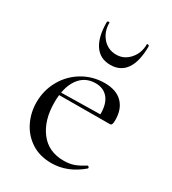

<svg xmlns="http://www.w3.org/2000/svg" viewBox="-160 -714 728 813"><g transform="rotate(30 204.0 -308.0)"><path d="M36 -180Q36 -239 64 -288.5Q92 -338 140.5 -366.5Q189 -395 247 -395Q303 -395 333 -365Q363 -335 363 -281Q363 -267 360.5 -261Q358 -255 351 -255H295L296 -273Q296 -323 274 -349Q252 -375 214 -375Q161 -375 131.5 -333Q102 -291 102 -218Q102 -131 143 -77Q184 -23 258 -23Q288 -23 309.5 -31Q331 -39 358 -56H359Q362 -56 364.5 -52.5Q367 -49 365 -46Q297 12 219 12Q161 12 120 -15Q79 -42 57.5 -86Q36 -130 36 -180ZM83 -267 310 -271V-255L84 -254ZM135 -626Q135 -582 161 -552.5Q187 -523 227 -523Q265 -523 291.5 -553Q318 -583 318 -626Q318 -628 321 -628Q324 -628 326.5 -626.5Q329 -625 329 -623Q329 -549 303 -511Q277 -473 227 -473Q177 -473 150.5 -511.5Q124 -550 124 -623Q124 -627 129.5 -628Q135 -629 135 -626Z"/></g></svg>

Font: Cormorant Infant
Style: Regular
Weight: 400
Designer: Christian Thalmann (Catharsis Fonts)
Foundry: Catharsis Fonts
Version: Version 4.000